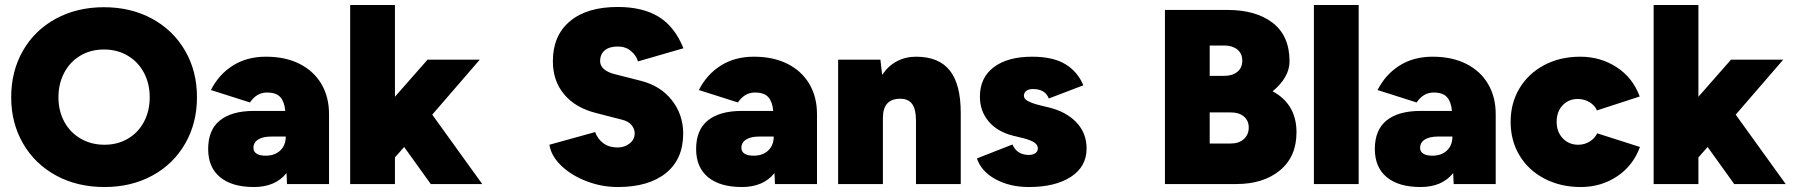

<svg xmlns="http://www.w3.org/2000/svg" viewBox="-20 -740 7210 772"><path d="M25 -349Q25 -454 72.5 -536.5Q120 -619 205 -665Q290 -711 398 -711Q506 -711 591 -665Q676 -619 724 -536.5Q772 -454 772 -349Q772 -245 724.5 -162.5Q677 -80 592.5 -34Q508 12 400 12Q291 12 206 -34Q121 -80 73 -162.5Q25 -245 25 -349ZM400 -158Q453 -158 494.5 -182.5Q536 -207 559 -250.5Q582 -294 582 -349Q582 -404 558.5 -448Q535 -492 493 -516.5Q451 -541 398 -541Q345 -541 303.5 -516.5Q262 -492 238.5 -448Q215 -404 215 -349Q215 -294 238.5 -250.5Q262 -207 304.5 -182.5Q347 -158 400 -158Z M1132 -44Q1087 12 1001 12Q913 12 865 -27.5Q817 -67 817 -141Q817 -218 864.5 -256Q912 -294 1001 -294H1127Q1124 -330 1107.5 -349Q1091 -368 1053 -368Q1012 -368 985 -328L828 -378Q860 -441 916.5 -476.5Q973 -512 1049 -512Q1128 -512 1185 -483Q1242 -454 1272.5 -402Q1303 -350 1303 -281V0H1134ZM1048 -114Q1085 -114 1107 -135Q1129 -156 1129 -191H1072Q1037 -191 1018 -179Q999 -167 999 -145Q999 -130 1012 -122Q1025 -114 1048 -114Z M1388 -720H1568V-351L1699 -500H1909L1718 -279L1919 0H1712L1605 -149L1568 -107V0H1388Z M2189 -158 2373 -209Q2383 -181 2406 -164Q2429 -147 2463 -147Q2491 -147 2511.5 -163Q2532 -179 2532 -204Q2532 -222 2519 -237.5Q2506 -253 2480 -259L2375 -286Q2293 -307 2248 -361Q2203 -415 2203 -494Q2203 -597 2271.5 -654.5Q2340 -712 2464 -712Q2564 -712 2628.5 -672.5Q2693 -633 2728 -546L2545 -493Q2539 -516 2517.5 -534.5Q2496 -553 2464 -553Q2430 -553 2411.5 -537.5Q2393 -522 2393 -494Q2393 -476 2408 -462.5Q2423 -449 2451 -442L2557 -415Q2636 -395 2681.5 -337Q2727 -279 2727 -203Q2727 -100 2657.5 -44Q2588 12 2464 12Q2399 12 2338 -11.5Q2277 -35 2236.5 -74Q2196 -113 2189 -158Z M3094 -44Q3049 12 2963 12Q2875 12 2827 -27.5Q2779 -67 2779 -141Q2779 -218 2826.5 -256Q2874 -294 2963 -294H3089Q3086 -330 3069.5 -349Q3053 -368 3015 -368Q2974 -368 2947 -328L2790 -378Q2822 -441 2878.5 -476.5Q2935 -512 3011 -512Q3090 -512 3147 -483Q3204 -454 3234.5 -402Q3265 -350 3265 -281V0H3096ZM3010 -114Q3047 -114 3069 -135Q3091 -156 3091 -191H3034Q2999 -191 2980 -179Q2961 -167 2961 -145Q2961 -130 2974 -122Q2987 -114 3010 -114Z M3350 -500H3520L3527 -439Q3551 -475 3586 -493.5Q3621 -512 3663 -512Q3755 -512 3799 -456.5Q3843 -401 3843 -286V0H3663V-256Q3663 -301 3647.5 -322Q3632 -343 3600 -343Q3530 -343 3530 -266V0H3350Z M3908 -103 4051 -159Q4069 -117 4117 -117Q4133 -117 4143 -124Q4153 -131 4153 -144Q4153 -157 4139.5 -166.5Q4126 -176 4096 -184L4055 -194Q3990 -210 3955 -252Q3920 -294 3920 -351Q3920 -428 3976 -470Q4032 -512 4130 -512Q4214 -512 4263.5 -482Q4313 -452 4336 -397L4197 -344Q4183 -382 4133 -382Q4116 -382 4106.5 -374.5Q4097 -367 4097 -355Q4097 -343 4111.5 -334.5Q4126 -326 4156 -318L4197 -308Q4267 -291 4308 -248Q4349 -205 4349 -143Q4349 -70 4286 -29Q4223 12 4117 12Q4041 12 3983.5 -19Q3926 -50 3908 -103Z M4664 -700H4916Q5030 -700 5097.5 -648Q5165 -596 5165 -493Q5165 -461 5147.5 -430.5Q5130 -400 5097 -373Q5193 -321 5193 -208Q5193 -110 5126.5 -55Q5060 0 4951 0H4664ZM4929 -163Q4962 -163 4981.5 -181Q5001 -199 5001 -227Q5001 -255 4981.5 -271.5Q4962 -288 4929 -288H4844V-163ZM4903 -435Q4935 -435 4955 -451Q4975 -467 4975 -496Q4975 -525 4955 -541Q4935 -557 4903 -557H4844V-435Z M5263 -720H5443V0H5263Z M5823 -44Q5778 12 5692 12Q5604 12 5556 -27.5Q5508 -67 5508 -141Q5508 -218 5555.5 -256Q5603 -294 5692 -294H5818Q5815 -330 5798.5 -349Q5782 -368 5744 -368Q5703 -368 5676 -328L5519 -378Q5551 -441 5607.5 -476.5Q5664 -512 5740 -512Q5819 -512 5876 -483Q5933 -454 5963.5 -402Q5994 -350 5994 -281V0H5825ZM5739 -114Q5776 -114 5798 -135Q5820 -156 5820 -191H5763Q5728 -191 5709 -179Q5690 -167 5690 -145Q5690 -130 5703 -122Q5716 -114 5739 -114Z M6054 -250Q6054 -326 6090 -385.5Q6126 -445 6189.5 -478.5Q6253 -512 6334 -512Q6415 -512 6480 -470Q6545 -428 6573 -352L6401 -296Q6393 -316 6371.5 -329Q6350 -342 6324 -342Q6287 -342 6263 -316.5Q6239 -291 6239 -250Q6239 -210 6263.5 -184Q6288 -158 6326 -158Q6351 -158 6372 -171Q6393 -184 6402 -204L6574 -149Q6546 -73 6481.5 -30.5Q6417 12 6336 12Q6255 12 6190.5 -21.5Q6126 -55 6090 -114.5Q6054 -174 6054 -250Z M6629 -720H6809V-351L6940 -500H7150L6959 -279L7160 0H6953L6846 -149L6809 -107V0H6629Z"/></svg>

Font: Oak Sans Black
Style: Regular
Weight: 900
Designer: Erik Kennedy, Walven
Foundry: Erik Kennedy, Walven
Version: Version 1.000